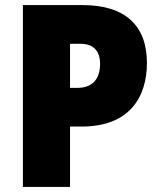

<svg xmlns="http://www.w3.org/2000/svg" viewBox="-20 -734 631 754"><path d="M305 -714H70V0H255V-237H301C488 -237 557 -352 557 -487C557 -632 473 -714 305 -714ZM296 -562C348 -562 373 -533 373 -483C373 -414 333 -389 285 -389H255V-562Z"/></svg>

Font: Noto Sans Telugu SemiCondensed Black
Style: Regular
Weight: 900
Width: 4
Designer: Jelle Bosma - Monotype Design Team
Foundry: Monotype Imaging Inc.
Version: Version 2.005